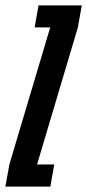

<svg xmlns="http://www.w3.org/2000/svg" viewBox="-62 -695 324 715"><path d="M-42 0 -27 -83 125 -593H67L81.5 -675H242.5L228 -593L76 -82.5H140L125.5 0Z"/></svg>

Font: Anybody UltraCondensed SemiBold
Style: Italic
Weight: 600
Width: 1
Italic angle: -10°
Designer: Tyler Finck
Foundry: Etcetera Type Company
Version: Version 1.010; ttfautohint (v1.8.3) -l 8 -r 50 -G 200 -x 14 